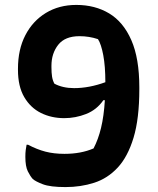

<svg xmlns="http://www.w3.org/2000/svg" viewBox="-20 -740 640 780"><path d="M290 -720Q366 -720 423.5 -685.5Q481 -651 513.5 -577Q546 -503 546 -385V-378Q546 -258 522.5 -180.5Q499 -103 458 -59Q417 -15 362.5 2.5Q308 20 246 20Q184 20 154 8.5Q124 -3 113 -13Q103 -24 93 -44Q83 -64 83 -103Q83 -119 84.5 -130.5Q86 -142 88 -152H94Q130 -133 164.5 -124Q199 -115 242 -115Q309 -115 360 -137Q379 -173 390.5 -220.5Q402 -268 406 -333H400Q373 -294 330 -277Q287 -260 241 -260Q189 -260 146.5 -281Q104 -302 78.5 -345.5Q53 -389 53 -456V-461Q53 -539 83 -597Q113 -655 166.5 -687.5Q220 -720 290 -720ZM201 -400Q235 -382 281 -382Q342 -382 408 -406Q408 -471 399.5 -516Q391 -561 378 -581Q342 -593 303 -593Q244 -593 216.5 -558Q189 -523 189 -473V-467Q189 -444 191.5 -428.5Q194 -413 201 -400Z"/></svg>

Font: Recursive Sn Csl St
Style: Bold
Weight: 700
Version: Version 1.079;hotconv 1.0.112;makeotfexe 2.5.65598; ttfautoh